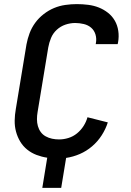

<svg xmlns="http://www.w3.org/2000/svg" viewBox="-20 -763 640 935"><path d="M186 152 210 5Q183 1 158 -8.5Q133 -18 112.5 -34.5Q92 -51 78.5 -73.5Q65 -96 58 -122Q51 -148 51.5 -176Q52 -204 57 -232L109 -547Q114 -574 124 -601Q134 -628 151.5 -652Q169 -676 193 -694.5Q217 -713 243.5 -724Q270 -735 298.5 -739Q327 -743 354 -743Q382 -743 409.5 -739.5Q437 -736 461 -726.5Q485 -717 505.5 -701Q526 -685 539 -662.5Q552 -640 556 -612.5Q560 -585 555 -557L553 -548H446L447 -553Q451 -575 445 -595Q439 -615 424 -628Q409 -641 388 -646Q367 -651 346 -651Q322 -651 298.5 -643Q275 -635 256.5 -618Q238 -601 228.5 -578Q219 -555 215 -532L163 -217Q160 -200 160 -182.5Q160 -165 164.5 -149Q169 -133 178.5 -120Q188 -107 202.5 -99Q217 -91 233.5 -87.5Q250 -84 268 -84Q290 -84 313 -91Q336 -98 355 -113.5Q374 -129 387 -149.5Q400 -170 406 -192L505 -167Q495 -135 475.5 -104.5Q456 -74 428.5 -50.5Q401 -27 368.5 -13Q336 1 302 6L278 152Z"/></svg>

Font: Iosevka Semibold Extended
Style: Italic
Weight: 600
Width: 7
Italic angle: -9°
Monospace: yes
Designer: Belleve Invis
Foundry: Belleve Invis
Version: Version 32.5.0; ttfautohint (v1.8.4)